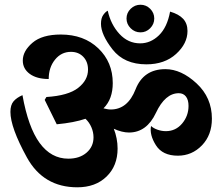

<svg xmlns="http://www.w3.org/2000/svg" viewBox="-20 -799 947 818"><path d="M637.2 -720.2Q637.2 -696.3 619.9 -678.7Q602.5 -661.1 578.6 -661.1Q554.2 -661.1 536.6 -678.7Q519 -696.3 519 -720.2Q519 -744.1 536.6 -761.5Q554.2 -778.8 578.6 -778.8Q602.5 -778.8 619.9 -761.5Q637.2 -744.1 637.2 -720.2ZM778.8 -667Q778.8 -613.3 730.2 -569.1Q681.6 -524.9 603.5 -524.9Q509.3 -524.9 459.7 -588.1Q410.2 -651.4 410.2 -697.8Q410.2 -721.7 419.9 -735.4Q429.7 -749 439 -753.4Q452.1 -694.3 489 -654.3Q525.9 -614.3 577.1 -614.3Q621.6 -614.3 657 -648.4Q692.4 -682.6 704.6 -749.5Q741.7 -738.8 760.3 -718.8Q778.8 -698.7 778.8 -667ZM451.7 -332.5Q523.9 -332.5 557.6 -418.5Q591.3 -504.4 684.6 -504.4Q752 -504.4 817.4 -443.8Q882.8 -383.3 882.8 -293.5Q882.8 -223.6 840.3 -179.7Q797.9 -135.7 737.8 -135.7Q672.4 -135.7 644.3 -180.2Q616.2 -224.6 623.5 -262.2Q633.8 -252.4 651.4 -246.3Q668.9 -240.2 686.5 -240.2Q728.5 -240.2 755.9 -272.7Q783.2 -305.2 783.2 -347.7Q783.2 -373.5 772.2 -387.7Q761.2 -401.9 741.7 -401.9Q683.6 -401.9 644.3 -318.1Q605 -234.4 529.3 -234.4Q515.1 -234.4 498.3 -238.5Q481.4 -242.7 464.8 -250.5Q472.7 -230.5 476.8 -209.2Q481 -188 481 -166Q481 -92.3 433.8 -46.6Q386.7 -1 309.6 -1Q164.6 -1 94.5 -128.4Q24.4 -255.9 24.4 -322.3Q24.4 -351.6 37.6 -367.2Q50.8 -382.8 75.7 -393.6Q100.1 -256.8 148.9 -189.9Q197.8 -123 271 -123Q319.3 -123 348.9 -148.7Q378.4 -174.3 378.4 -213.9Q378.4 -235.8 369.4 -256.8Q360.4 -277.8 344.2 -293Q319.8 -284.7 289.1 -278.8Q258.3 -272.9 221.7 -269.5L170.4 -373.5L177.7 -385.7Q271 -391.6 313 -424.6Q355 -457.5 355 -502.4Q355 -536.1 334.7 -557.1Q314.5 -578.1 282.2 -578.1Q241.2 -578.1 214.4 -544.9Q187.5 -511.7 187.5 -462.4Q136.7 -462.4 106.9 -484.1Q77.1 -505.9 77.1 -541Q77.1 -581.5 118.2 -616.7Q159.2 -651.9 238.8 -651.9Q337.4 -651.9 398.9 -593Q460.4 -534.2 460.4 -444.8Q460.4 -411.6 450.9 -384.8Q441.4 -357.9 420.9 -337.4Q428.7 -335.4 436.5 -334Q444.3 -332.5 451.7 -332.5Z"/></svg>

Font: Sitara
Style: Bold
Weight: 700
Designer: Neelakash Kshetrimayum
Foundry: Neelakash Kshetrimayum
Version: Version 1.000;PS Version 1.000;PS 1.0;hotconv 1.;hotconv 1.0